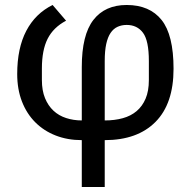

<svg xmlns="http://www.w3.org/2000/svg" viewBox="-20 -550 766 770"><path d="M308 12Q251 12 203.5 -6.5Q156 -25 121.5 -59.5Q87 -94 68 -143Q49 -192 49 -253Q49 -357 85.5 -426.5Q122 -496 191 -530L245 -467Q194 -440 171 -394.5Q148 -349 148 -275V-229Q148 -187 160.5 -156.5Q173 -126 194.5 -106Q216 -86 245.5 -76.5Q275 -67 308 -67V-281Q308 -410 354.5 -470Q401 -530 488 -530Q580 -530 628 -470Q676 -410 676 -274Q676 -134 603.5 -61Q531 12 400 12V200H308ZM400 -67Q440 -67 472.5 -76Q505 -85 528 -104.5Q551 -124 564 -154.5Q577 -185 577 -229V-305Q577 -387 553.5 -418.5Q530 -450 488 -450Q468 -450 451.5 -442.5Q435 -435 423.5 -418Q412 -401 406 -373.5Q400 -346 400 -305Z"/></svg>

Font: IBM Plex Sans Text
Style: Regular
Weight: 450
Designer: Mike Abbink, Paul van der Laan, Pieter van Rosmalen
Foundry: Bold Monday
Version: Version 3.005